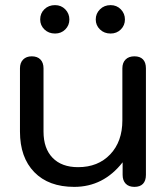

<svg xmlns="http://www.w3.org/2000/svg" viewBox="-20 -720 652 750"><path d="M58 -206V-453Q58 -475 70.5 -487.5Q83 -500 104 -500Q126 -500 138 -487.5Q150 -475 150 -453V-206Q150 -140 185.5 -103.5Q221 -67 285 -67Q363 -67 410.5 -117Q458 -167 458 -250V-453Q458 -475 470.5 -487.5Q483 -500 505 -500Q527 -500 538.5 -488Q550 -476 550 -453V-37Q550 -14 538.5 -2Q527 10 505 10Q483 10 471 -2.5Q459 -15 459 -37V-86Q384 10 270 10Q170 10 114 -47.5Q58 -105 58 -206ZM137 -644Q137 -668 153.5 -684Q170 -700 195 -700Q219 -700 235 -683.5Q251 -667 251 -644Q251 -621 235 -605Q219 -589 195 -589Q170 -589 153.5 -605Q137 -621 137 -644ZM354 -644Q354 -667 370.5 -683.5Q387 -700 412 -700Q436 -700 452 -683.5Q468 -667 468 -644Q468 -621 452 -605Q436 -589 412 -589Q387 -589 370.5 -605Q354 -621 354 -644Z"/></svg>

Font: Kodchasan Medium
Style: Regular
Weight: 500
Designer: Katatrad Aksorn Co.,Ltd.
Foundry: Cadson Demak Co.,Ltd.
Version: Version 1.000; ttfautohint (v1.6)